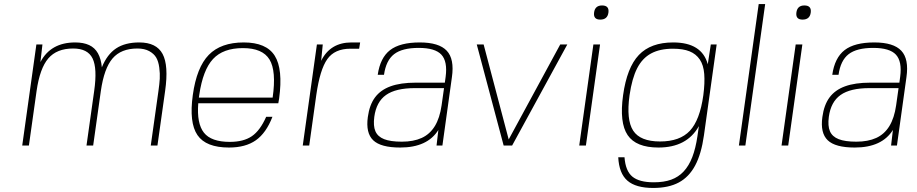

<svg xmlns="http://www.w3.org/2000/svg" viewBox="-20 -720 4538 950"><path d="M342 -480Q261 -480 219 -431Q177 -382 161 -270L123 0H90L160 -500H190L180 -413Q231 -510 352 -510Q393 -510 421 -497Q449 -484 464.5 -456.5Q480 -429 484 -387Q510 -451 554.5 -480.5Q599 -510 669 -510Q754 -510 784.5 -453Q815 -396 797 -270L759 0H726L764 -270Q769 -305 770.5 -330.5Q772 -356 768 -386Q764 -416 753 -435Q742 -454 718.5 -467Q695 -480 660 -480Q579 -480 537 -431Q495 -382 479 -270L441 0H408L446 -270Q462 -382 438 -431Q414 -480 342 -480Z M961 -209Q953 -109 989 -63.5Q1025 -18 1117 -18Q1185 -18 1226 -46Q1267 -74 1297 -142H1328Q1297 -62 1246 -26Q1195 10 1113 10Q999 10 957 -51.5Q915 -113 934 -250Q953 -387 1013 -448.5Q1073 -510 1186 -510Q1298 -510 1339.5 -444Q1381 -378 1361 -232L1357 -209ZM1182 -482Q1084 -482 1034 -428Q984 -374 966 -251L964 -237H1329Q1348 -369 1313.5 -425.5Q1279 -482 1182 -482Z M1545 -250 1510 0H1478L1548 -500H1577L1569 -419Q1614 -510 1719 -510H1762L1757 -479H1714Q1636 -479 1599.5 -427.5Q1563 -376 1545 -250Z M2149 -77Q2095 10 1960 10Q1864 10 1826.5 -26Q1789 -62 1800 -141Q1808 -201 1835.5 -238Q1863 -275 1912.5 -293Q1962 -311 2037 -311H2181L2185 -340Q2195 -416 2164 -449.5Q2133 -483 2052 -483Q1970 -483 1930 -452Q1890 -421 1880 -350H1849Q1861 -434 1910 -472Q1959 -510 2057 -510Q2152 -510 2190.5 -469Q2229 -428 2216 -338L2169 0H2140ZM2177 -284H2033Q1938 -284 1890 -250Q1842 -216 1832 -142Q1826 -97 1837.5 -70.5Q1849 -44 1880.5 -31.5Q1912 -19 1968 -19Q2026 -19 2066.5 -37.5Q2107 -56 2131.5 -96Q2156 -136 2165 -199Z M2497 -30 2752 -500H2787L2514 0H2472L2339 -500H2373Z M2879 0H2846L2916 -500H2949ZM2959 -693Q2995 -693 2990.5 -658Q2986 -623 2950 -623Q2915 -623 2919.5 -658Q2924 -693 2959 -693Z M3438 -96Q3379 10 3238 10Q3127 10 3085.5 -51.5Q3044 -113 3063 -249Q3082 -386 3141 -448Q3200 -510 3311 -510Q3453 -510 3482 -402L3497 -500H3526L3463 -50Q3450 42 3419.5 99Q3389 156 3338.5 183Q3288 210 3212 210Q3126 210 3084.5 174Q3043 138 3039 58H3070Q3075 126 3109 154Q3143 182 3215 182Q3265 182 3301 169Q3337 156 3363 128Q3389 100 3405.5 57Q3422 14 3431 -47ZM3246 -20Q3344 -20 3393.5 -73Q3443 -126 3460 -249Q3468 -310 3464.5 -354Q3461 -398 3442.5 -425.5Q3424 -453 3392 -466Q3360 -479 3310 -479Q3245 -479 3201.5 -455.5Q3158 -432 3132.5 -382Q3107 -332 3095 -249Q3078 -127 3113 -73.5Q3148 -20 3246 -20Z M3636 0 3734 -700H3766L3668 0Z M3880 0H3847L3917 -500H3950ZM3960 -693Q3996 -693 3991.5 -658Q3987 -623 3951 -623Q3916 -623 3920.5 -658Q3925 -693 3960 -693Z M4398 -77Q4344 10 4209 10Q4113 10 4075.5 -26Q4038 -62 4049 -141Q4057 -201 4084.5 -238Q4112 -275 4161.5 -293Q4211 -311 4286 -311H4430L4434 -340Q4444 -416 4413 -449.5Q4382 -483 4301 -483Q4219 -483 4179 -452Q4139 -421 4129 -350H4098Q4110 -434 4159 -472Q4208 -510 4306 -510Q4401 -510 4439.5 -469Q4478 -428 4465 -338L4418 0H4389ZM4426 -284H4282Q4187 -284 4139 -250Q4091 -216 4081 -142Q4075 -97 4086.5 -70.5Q4098 -44 4129.5 -31.5Q4161 -19 4217 -19Q4275 -19 4315.5 -37.5Q4356 -56 4380.5 -96Q4405 -136 4414 -199Z"/></svg>

Font: Fivo Sans Thin
Style: Regular
Weight: 250
Foundry: Alexander Slobzheninov
Version: 1.0